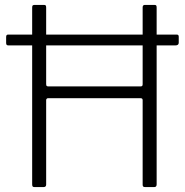

<svg xmlns="http://www.w3.org/2000/svg" viewBox="-20 -762 753 782"><path d="M708 -612C708 -618 705.7 -621 701 -621H618V-731C618 -735.7 617.3 -738.7 616 -740C614.7 -741.3 612.3 -742 609 -742H570C564 -742 561 -738.7 561 -732V-621H168V-731C168 -735.7 167.3 -738.7 166 -740C164.7 -741.3 162.3 -742 159 -742H121C117.7 -742 115.2 -741.3 113.5 -740C111.8 -738.7 111 -735.7 111 -731V-621H12C7.3 -621 5 -617.7 5 -611V-587C5 -583.7 5.7 -581.2 7 -579.5C8.3 -577.8 11 -577 15 -577H111V-11C111 -7 111.7 -4.2 113 -2.5C114.3 -0.8 117 0 121 0H157C164.3 0 168 -3.3 168 -10V-355C168 -356.3 168.7 -357.8 170 -359.5C171.3 -361.2 173 -362 175 -362H553C558.3 -362 561 -359.3 561 -354V-10C561 -6 561.8 -3.3 563.5 -2C565.2 -0.7 568 0 572 0H608C614.7 0 618 -3.7 618 -11V-577H694C703.3 -577 708 -580.7 708 -588ZM561 -577V-419C561 -415.7 560.3 -413.3 559 -412C557.7 -410.7 555.3 -410 552 -410H178C174 -410 171.3 -410.7 170 -412C168.7 -413.3 168 -416 168 -420V-577Z"/></svg>

Font: Libre Franklin ExtraLight
Style: Regular
Weight: 275
Designer: Pablo Impallari, Rodrigo Fuenzalida
Foundry: Impallari Type
Version: Version 1.002; ttfautohint (v1.5)